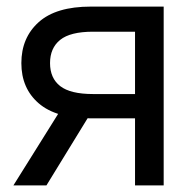

<svg xmlns="http://www.w3.org/2000/svg" viewBox="-20 -559 587 579"><path d="M473.6 0H387.2V-463.4H260.7Q191.9 -463.4 161.4 -438.7Q130.9 -414.1 130.9 -368.7Q130.9 -323.2 161.6 -299.3Q192.4 -275.4 260.7 -275.4H424.3V-202.1H254.4Q149.4 -202.1 96.9 -247.3Q44.4 -292.5 44.4 -368.7Q44.4 -445.3 96.7 -492.2Q148.9 -539.1 253.9 -539.1H473.6ZM120.1 0H20.5L172.9 -243.7H269.5Z"/></svg>

Font: Inter 18pt
Style: Regular
Weight: 400
Designer: Rasmus Andersson
Foundry: rsms
Version: Version 4.001;git-66647c0bb